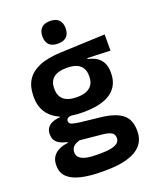

<svg xmlns="http://www.w3.org/2000/svg" viewBox="-159 -769 842 1048"><g transform="rotate(-20 262.5 -245.0)"><path d="M264 -150.5Q152.5 -150.5 95 -194.8Q37.5 -239 37.5 -319V-326.5Q37.5 -379.5 60.5 -416.8Q83.5 -454 132.5 -475Q181.5 -496 259.5 -499L518 -509.5V-415.5L385 -420.5V-415Q416.5 -408.5 437.2 -394.2Q458 -380 468.5 -357.8Q479 -335.5 479 -304V-299.5Q479 -227 425.5 -188.8Q372 -150.5 264 -150.5ZM258 93.5H272Q311 93.5 336.5 88.2Q362 83 374.8 72.2Q387.5 61.5 387.5 44.5V43Q387.5 22 371.2 12.2Q355 2.5 319 -1L175.5 -15L205 -16.5Q186.5 -13 172.2 -6.2Q158 0.5 150 11.5Q142 22.5 142 38.5V39.5Q142 58 155 70.2Q168 82.5 194 88Q220 93.5 258 93.5ZM251 190Q180 190 129.5 178.2Q79 166.5 52.2 141Q25.5 115.5 25.5 73.5V71.5Q25.5 43 38 23.5Q50.5 4 73.5 -7.5Q96.5 -19 126.5 -22V-27Q88.5 -34.5 69.2 -51.8Q50 -69 50 -99V-99.5Q50 -120.5 59.5 -135Q69 -149.5 87.8 -158Q106.5 -166.5 134 -168V-182.5L242.5 -155.5L207.5 -156.5Q184.5 -156 175.5 -150.2Q166.5 -144.5 166.5 -134V-133.5Q166.5 -120.5 180.5 -114.8Q194.5 -109 227 -105L344.5 -92Q427 -82.5 466.2 -51.5Q505.5 -20.5 505.5 44V46.5Q505.5 96 477.5 127.8Q449.5 159.5 396.8 174.8Q344 190 269 190ZM260.5 -239.5Q294 -239.5 316.2 -249Q338.5 -258.5 349.8 -277Q361 -295.5 361 -322V-327.5Q361 -354 350 -372.2Q339 -390.5 317 -399.8Q295 -409 261.5 -409H260Q224.5 -409 202 -399.2Q179.5 -389.5 169 -371.2Q158.5 -353 158.5 -327.5V-322Q158.5 -295.5 169.8 -277Q181 -258.5 203.8 -249Q226.5 -239.5 260.5 -239.5ZM262 -549.5Q228 -549.5 211.5 -566.5Q195 -583.5 195 -613V-616Q195 -646 211.5 -663.2Q228 -680.5 262 -680.5Q296.5 -680.5 313 -663.2Q329.5 -646 329.5 -616V-613Q329.5 -583.5 313 -566.5Q296.5 -549.5 262 -549.5Z"/></g></svg>

Font: Anek Latin Medium SemiBold
Style: Regular
Weight: 600
Version: Version 1.003